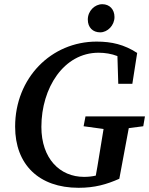

<svg xmlns="http://www.w3.org/2000/svg" viewBox="-20 -878 710 914"><path d="M52 -275C52 -95 165 16 354 16C431 16 487 0 548 -27L593 -268L662 -277L670 -324H387L378 -277L473 -264C463 -205 454 -146 444 -87L436 -42C418 -38 400 -36 380 -36C265 -36 177 -123 177 -274C177 -460 284 -627 449 -627C480 -627 511 -622 539 -611L543 -479H610L633 -626C571 -666 512 -680 440 -680C224 -680 52 -507 52 -275ZM457 -724C492 -724 525 -757 525 -797C525 -833 502 -858 467 -858C431 -858 398 -826 398 -785C398 -747 422 -724 457 -724Z"/></svg>

Font: Source Serif Pro Semibold
Style: Italic
Weight: 600
Italic angle: -12°
Designer: Frank Grießhammer
Foundry: Adobe Systems Incorporated
Version: Version 3.001;hotconv 1.0.111;makeotfexe 2.5.65597